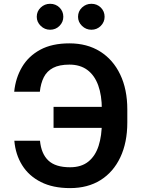

<svg xmlns="http://www.w3.org/2000/svg" viewBox="-20 -961 730 991"><path d="M565 -409.4V-301.1H256.4V-409.4ZM54 -234.7H186.4Q192.8 -167.3 229.6 -132.5Q266.3 -97.7 341.6 -97.7Q399.9 -97.7 436.1 -127Q472.3 -156.2 489 -208.5Q505.7 -260.7 505.7 -329.9V-396Q505.7 -468.8 486.9 -520.6Q468 -572.4 430.8 -600Q393.5 -627.5 338.4 -627.5Q286.2 -627.5 254.3 -610.8Q222.3 -594.1 206.3 -562.7Q190.3 -531.2 185.7 -487.6H53.3Q60.4 -558.6 93.8 -615.1Q127.1 -671.5 187.9 -704.4Q248.6 -737.2 338.4 -737.2Q429.7 -737.2 496.6 -695.3Q563.6 -653.4 600.3 -576.7Q637.1 -500 637.1 -396.3V-328.8Q637.1 -225.1 601 -149Q565 -72.8 498.9 -31.4Q432.9 9.9 341.6 9.9Q253.2 9.9 191.1 -21.5Q128.9 -52.9 94.5 -108.1Q60 -163.4 54 -234.7ZM238.6 -807.5Q210.6 -807.5 190.2 -827.4Q169.7 -847.3 169.7 -874.3Q169.7 -902.7 190.2 -922.1Q210.6 -941.4 238.6 -941.4Q267.4 -941.4 287.1 -922.1Q306.8 -902.7 306.8 -874.3Q306.8 -847.3 287.1 -827.4Q267.4 -807.5 238.6 -807.5ZM451.7 -807.5Q423.7 -807.5 403.2 -827.4Q382.8 -847.3 382.8 -874.3Q382.8 -902.7 403.2 -922.1Q423.7 -941.4 451.7 -941.4Q480.5 -941.4 500.2 -922.1Q519.9 -902.7 519.9 -874.3Q519.9 -847.3 500.2 -827.4Q480.5 -807.5 451.7 -807.5Z"/></svg>

Font: InterMG SemiBold
Style: Regular
Weight: 600
Designer: Rasmus Andersson
Foundry: rsms
Version: Version 3.019;December 26, 2023;FontCreator 15.0.0.2955 64-b